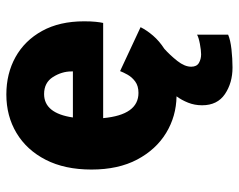

<svg xmlns="http://www.w3.org/2000/svg" viewBox="-92 -460 735 590"><g transform="rotate(-90 275.0 -164.5)"><path d="M464 74V169.5Q448 176.5 419 179.8Q390 183 363 183Q316 183 281.5 159.8Q247 136.5 247 89.5Q247 66.5 255 46.5Q263 26.5 274.5 11Q213 10 162 -21Q111 -52 80.2 -110Q49.5 -168 49.5 -250.5Q49.5 -332.5 79.5 -391Q109.5 -449.5 161.8 -480.8Q214 -512 280 -512Q344.5 -512 395.2 -483.8Q446 -455.5 475.5 -402Q505 -348.5 505 -273Q505 -252 503.5 -237.5Q502 -223 500 -214.5H207.5Q217.5 -106 285 -106Q306.5 -106 320 -116Q333.5 -126 341 -139.5Q348.5 -153 352 -162.5L487 -99.5Q477.5 -80.5 461 -61.2Q444.5 -42 420.5 -26.5Q401 -9 383.2 13.5Q365.5 36 365.5 56Q365.5 73 377.2 79.8Q389 86.5 403.5 86.5Q415.5 86.5 435.5 82.8Q455.5 79 464 74ZM281.5 -396Q222.5 -396 209.5 -307.5H351V-312Q351 -341.5 333.8 -368.8Q316.5 -396 281.5 -396Z"/></g></svg>

Font: Trispace SemiCondensed
Style: Bold
Weight: 700
Width: 4
Designer: Tyler Finck
Foundry: Etcetera Type Company
Version: Version 1.210; ttfautohint (v1.8.3)